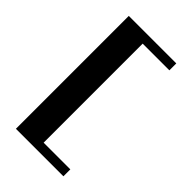

<svg xmlns="http://www.w3.org/2000/svg" viewBox="-237 -864 943 943"><g transform="rotate(45 235.0 -392.0)"><path d="M70 -784H400V-736H214.5V-48H400V0H70Z"/></g></svg>

Font: Facade Sud
Style: Regular
Weight: 100
Designer: Éléonore Fines
Foundry: Velvetyne Type Foundry
Version: Version 1.001;Glyphs 3.2 (3202)